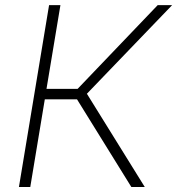

<svg xmlns="http://www.w3.org/2000/svg" viewBox="-20 -748 708 768"><path d="M55.7 0 176.3 -727.5H221.7L166 -392.6H290.5L610.8 -727.5H668.5L327.6 -373L559.1 0H505.4L288.1 -350.6H159.2L101.1 0Z"/></svg>

Font: Inter 17pt ExtraLight
Style: Italic
Weight: 250
Italic angle: -9.3988°
Version: Version 4.001;git-66647c0bb